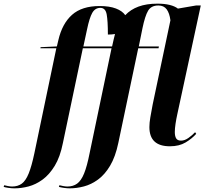

<svg xmlns="http://www.w3.org/2000/svg" viewBox="-161 -790 1118 1050"><path d="M-82 240Q-97 240 -114.5 237.5Q-132 235 -141 232L-138 223Q-130 225 -117.5 227.5Q-105 230 -95 230Q-63 230 -41.5 214Q-20 198 -4 158.5Q12 119 27 48L147 -526H60L61 -532L150 -536L158 -570Q179 -661 233 -709Q287 -757 384 -757Q438 -757 473 -743.5Q508 -730 524 -707Q553 -738 596.5 -754Q640 -770 700 -770Q739 -770 767 -763Q795 -756 812 -743L911 -760H937L809 -167Q803 -140 799 -113.5Q795 -87 795 -68Q795 -45 802.5 -33Q810 -21 829 -21Q849 -21 869.5 -35.5Q890 -50 906 -67L912 -58Q889 -32 854 -11Q819 10 768 10Q656 10 656 -95Q656 -118 661 -147.5Q666 -177 674 -219L771 -679Q766 -718 750.5 -739Q735 -760 705 -760Q666 -760 649 -731.5Q632 -703 618 -635L598 -536H708L706 -526H595L486 -8Q470 68 441 116.5Q412 165 375 192Q338 219 298 229.5Q258 240 220 240Q206 240 188.5 237.5Q171 235 161 232L164 223Q172 225 184.5 227.5Q197 230 208 230Q239 230 261 214Q283 198 299 158.5Q315 119 329 48L449 -526H292L183 -8Q168 68 138.5 116.5Q109 165 72 192Q35 219 -4.5 229.5Q-44 240 -82 240ZM295 -536H452L461 -576Q464 -591 468 -604Q451 -601 429 -601Q429 -675 422.5 -711Q416 -747 388 -747Q359 -747 343.5 -719.5Q328 -692 315 -629Z"/></svg>

Font: Noto Serif Display SemiCondensed
Style: Bold Italic
Weight: 700
Width: 4
Italic angle: -12°
Designer: Monotype Design Team
Foundry: Monotype Imaging Inc.
Version: Version 2.009